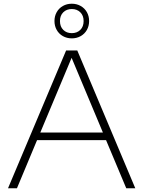

<svg xmlns="http://www.w3.org/2000/svg" viewBox="-20 -1011 770 1031"><path d="M658 0 549.5 -258.5H179L71 0H23L335 -740H395L706.5 0ZM196.5 -299.5H532.5L364.5 -700.5ZM272.5 -898Q272.5 -924.5 284.5 -945.8Q296.5 -967 317.8 -979Q339 -991 365.5 -991Q392 -991 413.2 -979Q434.5 -967 446.5 -945.8Q458.5 -924.5 458.5 -898Q458.5 -871.5 446.5 -850.2Q434.5 -829 413.2 -817Q392 -805 365.5 -805Q339 -805 317.8 -817Q296.5 -829 284.5 -850.2Q272.5 -871.5 272.5 -898ZM429 -898Q429 -927.5 411.2 -945Q393.5 -962.5 365.5 -962.5Q337.5 -962.5 319.8 -945Q302 -927.5 302 -898Q302 -868 319.8 -850.5Q337.5 -833 365.5 -833Q393.5 -833 411.2 -850.5Q429 -868 429 -898Z"/></svg>

Font: Encode Sans Expanded ExtraLight
Style: Regular
Weight: 275
Width: 7
Designer: Multiple Designers
Foundry: Impallari Type
Version: Version 2.000